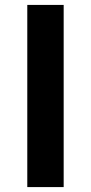

<svg xmlns="http://www.w3.org/2000/svg" viewBox="-20 -761 370 781"><path d="M91 0H239V-741H91Z"/></svg>

Font: DAIFUKU Sans JP
Style: Bold
Weight: 700
Designer: Original font ‘Source Han Sans JP’ : Ryoko NISHIZUKA  (kana, bopomofo & ideographs); Paul D. Hunt (Latin, Greek & Cyrill
Foundry: Daifuku
Version: Version 1.001